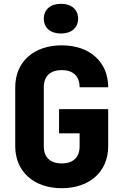

<svg xmlns="http://www.w3.org/2000/svg" viewBox="-20 -978 640 1008"><path d="M300 -802C355 -802 390 -832 390 -880C390 -928 355 -958 300 -958C245 -958 210 -928 210 -880C210 -832 245 -802 300 -802ZM304 10C451 10 548 -77 548 -210V-405H290V-278H398V-210C398 -152 364 -120 304 -120C244 -120 210 -152 210 -210V-520C210 -578 244 -610 304 -610C364 -610 398 -578 398 -520H548C548 -653 451 -740 304 -740C157 -740 60 -653 60 -520V-210C60 -78 157 10 304 10Z"/></svg>

Font: JetBrains Mono ExtraBold
Style: Regular
Weight: 800
Monospace: yes
Designer: Philipp Nurullin, Konstantin Bulenkov
Foundry: JetBrains
Version: Version 2.305